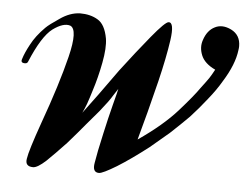

<svg xmlns="http://www.w3.org/2000/svg" viewBox="-39 -470 669 516"><g transform="rotate(5 295.5 -211.5)"><path d="M133.8 -387.7Q155.3 -378.9 136.7 -303.7Q118.2 -228.5 79.1 -120.1Q51.8 -43 48.8 -21.5Q44.9 0 67.4 0Q79.1 0 101.6 -20.5Q123 -41 153.3 -73.2Q180.7 -104.5 199.2 -127Q218.8 -149.4 232.4 -166Q256.8 -196.3 264.6 -210Q273.4 -223.6 277.3 -229.5Q276.4 -223.6 266.6 -186.5Q256.8 -148.4 248 -108.4Q235.4 -52.7 231.4 -26.4Q226.6 0 245.1 0Q254.9 0 292 -22.5Q328.1 -44.9 375 -81.1Q399.4 -101.6 425.8 -124Q451.2 -147.5 475.6 -171.9Q499 -197.3 519.5 -223.6Q541 -250 555.7 -275.4Q585 -322.3 589.8 -361.3Q590.8 -367.2 590.8 -372.1Q590.8 -402.3 565.4 -415Q541 -426.8 521.5 -417Q501 -407.2 492.2 -379.9Q485.4 -360.4 494.1 -338.9Q502.9 -317.4 532.2 -303.7Q524.4 -289.1 518.6 -280.3Q512.7 -271.5 497.1 -251Q482.4 -229.5 444.3 -186.5Q406.2 -143.6 340.8 -98.6Q349.6 -131.8 361.3 -174.8Q372.1 -217.8 382.8 -259.8Q398.4 -324.2 405.3 -372.1Q412.1 -420.9 396.5 -419.9Q387.7 -419.9 351.6 -376Q315.4 -332 275.4 -279.3Q249 -243.2 225.6 -210Q201.2 -177.7 186.5 -157.2Q191.4 -167 197.3 -182.6Q203.1 -199.2 209 -218.8Q220.7 -254.9 228.5 -295.9Q236.3 -336.9 232.4 -361.3Q225.6 -399.4 205.1 -411.1Q185.5 -422.9 157.2 -422.9Q129.9 -421.9 103.5 -403.3Q77.1 -385.7 67.4 -376Q43 -351.6 30.3 -327.1Q17.6 -303.7 12.7 -287.1Q11.7 -284.2 11.7 -282.2Q11.7 -277.3 18.6 -276.4Q27.3 -275.4 29.3 -281.2Q58.6 -351.6 86.9 -373Q115.2 -393.6 133.8 -387.7Z"/></g></svg>

Font: Gilchrist
Style: Regular
Weight: 400
Version: 1.0